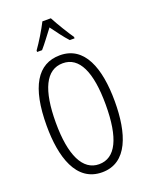

<svg xmlns="http://www.w3.org/2000/svg" viewBox="-173 -1035 878 1132"><g transform="rotate(-20 265.5 -468.5)"><path d="M292 -947H239C217 -903 177 -837 148 -797V-788H179C204 -816 238 -863 266 -899C294 -861 325 -818 353 -788H383V-797C361 -828 316 -901 292 -947ZM479 -358C479 -567 421 -724 267 -724C126 -724 52 -603 52 -359C52 -165 104 10 267 10C427 10 479 -159 479 -358ZM109 -358C109 -562 160 -674 267 -674C370 -674 422 -564 422 -358C422 -149 370 -41 266 -41C164 -41 109 -154 109 -358Z"/></g></svg>

Font: Noto Sans Lao ExtraCondensed Light
Style: Regular
Weight: 300
Width: 2
Designer: Monotype Design Team
Foundry: Monotype Imaging Inc.
Version: Version 2.003